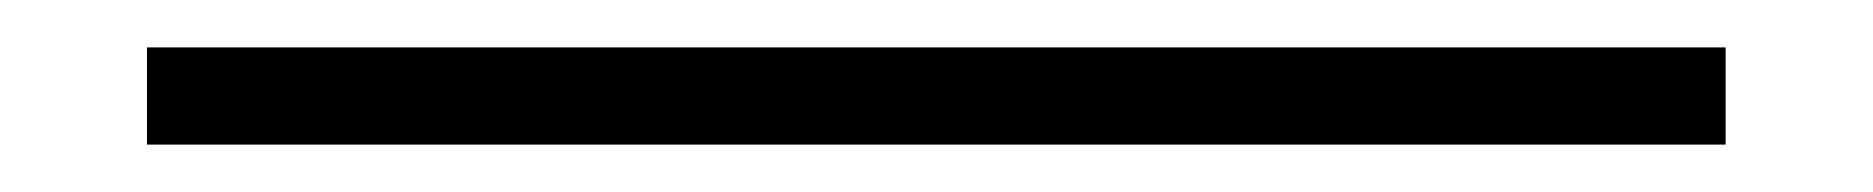

<svg xmlns="http://www.w3.org/2000/svg" viewBox="-20 147 790 81"><path d="M42 167H708V208H42Z"/></svg>

Font: okolaks
Style: Bold
Weight: 600
Width: 8
Version: Version 000.6.0